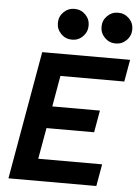

<svg xmlns="http://www.w3.org/2000/svg" viewBox="-61 -988 745 1035"><g transform="rotate(5 311.0 -470.5)"><path d="M24.4 0 125.5 -574.2 146.5 -693.4H622.1L601.1 -574.2H255.4L226.1 -406.7H483.9L462.9 -287.6H205.1L175.3 -119.1H521L500 0ZM300.3 -774.4Q265.6 -774.4 241.2 -798.8Q216.8 -823.2 216.8 -857.9Q216.8 -892.6 241.2 -916.7Q265.6 -940.9 300.3 -940.9Q335 -940.9 359.1 -916.7Q383.3 -892.6 383.3 -857.9Q383.3 -823.2 359.1 -798.8Q335 -774.4 300.3 -774.4ZM536.1 -774.4Q502 -774.4 477.5 -798.8Q453.1 -823.2 453.1 -857.9Q453.1 -892.6 477.5 -916.7Q502 -940.9 536.1 -940.9Q570.8 -940.9 595.2 -916.7Q619.6 -892.6 619.6 -857.9Q619.6 -823.2 595.2 -798.8Q570.8 -774.4 536.1 -774.4Z"/></g></svg>

Font: CaskaydiaCove NFP
Style: Bold Italic
Weight: 700
Italic angle: -10°
Designer: Aaron Bell
Foundry: Saja Typeworks
Version: Version 2111.001; VTT 6.35;Nerd Fonts 3.1.1